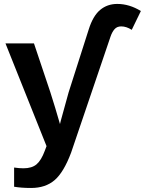

<svg xmlns="http://www.w3.org/2000/svg" viewBox="-20 -749 737 977"><path d="M576.7 -729Q638.2 -729 696.8 -692.9L650.4 -597.2Q623 -614.7 596.7 -614.7Q575.2 -614.7 562.7 -600.3Q550.3 -585.9 542.5 -563L341.8 27.8Q304.2 127.9 257.8 167.7Q211.4 207.5 138.2 207.5Q88.9 207.5 51.8 201.2V103.5Q77.6 107.4 99.1 107.4Q142.1 107.4 166 87.2Q189.9 66.9 208 18.1L216.8 -5.4L7.8 -528.3H152.8L235.8 -280.8Q241.7 -264.2 260.7 -200.9Q279.8 -137.7 285.2 -117.7L289.6 -135.7L329.1 -278.8L431.6 -599.6Q453.1 -668 489.5 -698.5Q525.9 -729 576.7 -729Z"/></svg>

Font: Liberation Sans
Style: Bold
Weight: 700
Designer: Steve Matteson
Foundry: Ascender Corporation
Version: Version 2.1.5